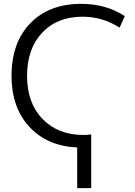

<svg xmlns="http://www.w3.org/2000/svg" viewBox="-20 -760 705 1000"><path d="M382 220V8Q226 1 133 -99.5Q40 -200 40 -365Q40 -538 138 -639Q236 -740 403 -740Q532 -740 630 -676L603 -616Q514 -673 410 -673Q278 -673 199.5 -589.5Q121 -506 121 -365Q121 -223 202 -140Q283 -57 415 -57Q436 -57 455 -60V220Z"/></svg>

Font: Mplus 1p
Style: Regular
Weight: 400
Version: Version 1.061